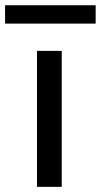

<svg xmlns="http://www.w3.org/2000/svg" viewBox="-69 -726 392 746"><path d="M170.9 0H74.7V-528.3H170.9ZM302.7 -634.3H-49.3V-705.6H302.7Z"/></svg>

Font: GeogebraSans
Style: Regular
Weight: 400
Designer: Google
Version: Version 1.100140; 2013